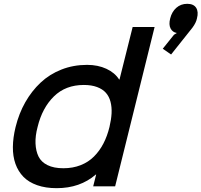

<svg xmlns="http://www.w3.org/2000/svg" viewBox="-20 -982 1062 1012"><path d="M557.1 -313Q566.4 -352.1 568.1 -384.8Q569.8 -417.5 562.5 -445.6Q555.2 -473.6 538.1 -492.9Q521 -512.2 491.7 -523.2Q462.4 -534.2 421.9 -534.2Q325.7 -534.2 264.2 -473.9Q202.6 -413.6 178.2 -313Q165.5 -265.6 167.2 -225.8Q168.9 -186 183.1 -157Q197.3 -127.9 230.5 -111.6Q263.7 -95.2 314 -95.2Q363.8 -95.2 404.8 -111.3Q445.8 -127.4 475.3 -157Q504.9 -186.5 525.1 -225.6Q545.4 -264.6 557.1 -313ZM794.9 -839.8 586.9 0H471.2L486.8 -62H484.9Q401.9 9.8 278.8 9.8Q220.2 9.8 175.8 -5.9Q131.3 -21.5 103.5 -50Q75.7 -78.6 61.5 -118.4Q47.4 -158.2 47.9 -207Q48.3 -255.9 62 -312Q79.6 -383.8 113.3 -443.1Q147 -502.4 194.1 -546.6Q241.2 -590.8 304 -615.5Q366.7 -640.1 439 -640.1Q496.1 -640.1 540.8 -619.4Q585.4 -598.6 607.9 -563H609.9L679.2 -839.8ZM1018.1 -884.8Q1013.7 -862.3 994.1 -835.9L881.8 -694.8L837.9 -725.1L897 -798.8L912.1 -808.1Q889.2 -812 878.9 -832.3Q868.7 -852.5 877 -884.8Q885.7 -919.9 909.4 -940.9Q933.1 -961.9 966.8 -961.9Q1000.5 -961.9 1013.9 -940.9Q1027.3 -919.9 1018.1 -884.8Z"/></svg>

Font: Sinkin Sans 500 Medium Italic
Style: Regular
Weight: 500
Italic angle: -112°
Designer: Keith Bates
Foundry: K-Type
Version: Sinkin Sans (version 1.0)  by Keith Bates   •   © 2014   www